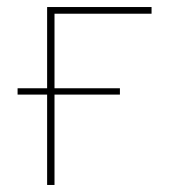

<svg xmlns="http://www.w3.org/2000/svg" viewBox="-20 -526 491 546"><path d="M114 -257H30V-275H114V-506H411V-487H135V-275H321V-257H135V0H114Z"/></svg>

Font: Plexus Sans Thin
Style: Regular
Weight: 250
Version: Version 2.001;PS 002.001;hotconv 1.0.70;makeotf.lib2.5.58329